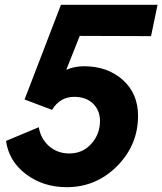

<svg xmlns="http://www.w3.org/2000/svg" viewBox="-20 -765 674 797"><path d="M607 -615 311 -616 255 -475Q288 -490 329 -490Q426 -490 489.5 -433.5Q553 -377 553 -284Q553 -163 466 -75.5Q379 12 257 12Q160 12 88.5 -41.5Q17 -95 5 -180L141 -237Q149 -189 183.5 -158.5Q218 -128 268 -128Q323 -128 359 -168Q395 -208 395 -263Q395 -307 366 -335Q337 -363 288 -363Q229 -363 196 -309L82 -352L233 -745H634Z"/></svg>

Font: Plus Jakarta Display
Style: Bold Italic
Weight: 700
Italic angle: -12°
Designer: Gumpita Rahayu
Foundry: Tokotype Studio
Version: Version 1.000;hotconv 1.0.109;makeotfexe 2.5.65596